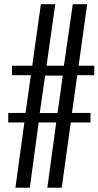

<svg xmlns="http://www.w3.org/2000/svg" viewBox="-20 -879 461 899"><path d="M52.2 0H119.6L161.1 -305.7H243.2L201.7 0H269L311.5 -305.7H403.8V-350.1H316.9L341.8 -526.9H421.4V-571.3H348.1L388.2 -859.4H320.8L279.3 -571.3H197.8L238.8 -859.4H171.4L130.9 -571.3H36.1V-526.9H124.5L99.6 -350.1H18.6V-305.7H94.2ZM166 -349.6 191.4 -524.9H273.9L249.5 -349.6Z"/></svg>

Font: Antonio
Style: Regular
Weight: 400
Designer: Vernon Adams
Foundry: Vernon Adams
Version: Version 1.002